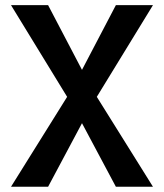

<svg xmlns="http://www.w3.org/2000/svg" viewBox="-20 -713 626 733"><path d="M422.4 0H564L349.6 -343.3L564 -693.4H422.4L293 -446.3L163.6 -693.4H22L236.3 -343.3L22 0H163.6L293 -242.7Z"/></svg>

Font: Cascadia Code PL SemiBold
Style: Regular
Weight: 600
Monospace: yes
Designer: Aaron Bell
Foundry: Saja Typeworks
Version: Version 2404.023